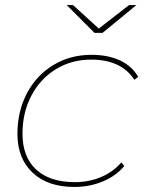

<svg xmlns="http://www.w3.org/2000/svg" viewBox="-20 -737 585 760"><path d="M49 -207Q49 -296 86.5 -367.5Q124 -439 191 -479.5Q258 -520 342 -520Q407 -520 454.5 -498Q502 -476 527 -433L512 -421Q460 -501 341 -501Q263 -501 201 -463Q139 -425 104 -358Q69 -291 69 -208Q69 -116 123 -66Q177 -16 277 -16Q332 -16 380.5 -36.5Q429 -57 460 -94L472 -80Q440 -41 387.5 -19Q335 3 274 3Q169 3 109 -53.5Q49 -110 49 -207ZM520 -717 386 -607H354L244 -717H269L371 -624L491 -717Z"/></svg>

Font: Montserrat Alternates Thin
Style: Italic
Weight: 250
Italic angle: -11.3°
Designer: Julieta Ulanovsky
Foundry: Julieta Ulanovsky
Version: Version 7.200